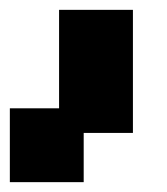

<svg xmlns="http://www.w3.org/2000/svg" viewBox="-70 -170 340 390"><path d="M-50 200H100V100H200V-150H50V50H-50Z"/></svg>

Font: LS-VG5000 Bold Shifted
Style: Regular
Weight: 400
Designer: Justin Bihan, 2021
Foundry: Justin Bihan, 2021
Version: Version 1.000;Glyphs 3.1.2 (3151)